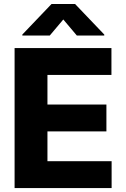

<svg xmlns="http://www.w3.org/2000/svg" viewBox="-20 -950 636 970"><path d="M53.7 -707H543V-571.3H219.7V-421.9H517.6V-286.1H219.7V-135.7H543.9V0H53.7ZM299.8 -851.6 231.4 -770.5H92.8V-775.4L240.2 -929.7H359.4L506.8 -775.4V-770.5H368.2Z"/></svg>

Font: Pretendard JP ExtraBold
Style: Regular
Weight: 800
Designer: Base glyphs from Inter by Rasmus Andersson; Hangeul glyphs from Noto Sans CJK(Source Han Sans) by Jang Soo-young and Kan
Foundry: Kil Hyung-jin
Version: Version 1.309